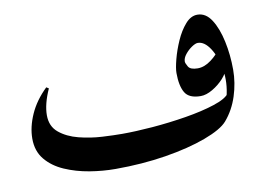

<svg xmlns="http://www.w3.org/2000/svg" viewBox="-50 -427 691 505"><g transform="rotate(-10 295.5 -174.0)"><path d="M546.9 -138.2 571.3 -196.3Q571.3 -161.1 560.1 -126.2Q548.8 -91.3 526.4 -65.4Q510.3 -46.9 464.8 -30Q419.4 -13.2 356.2 -2.9Q293 7.3 221.7 7.3Q188 7.3 152.6 1.5Q117.2 -4.4 86.9 -17.6Q56.6 -30.8 38.1 -53.2Q19.5 -75.7 19.5 -108.9Q19.5 -140.1 34.4 -173.6Q49.3 -207 79.1 -235.8L85.4 -231.9Q67.9 -192.9 67.9 -163.1Q67.9 -133.3 88.4 -116.5Q108.9 -99.6 139.6 -91.8Q170.4 -84 201.7 -82.3Q232.9 -80.6 254.9 -80.6Q290 -80.6 335.7 -84.2Q381.3 -87.9 426 -95.2Q470.7 -102.5 503.9 -113.3Q537.1 -124 546.9 -138.2ZM541.5 -127.9Q551.3 -166 545.2 -201.2Q539.1 -236.3 524.2 -259Q509.3 -281.7 491.7 -281.7Q485.4 -281.7 475.3 -274.9Q465.3 -268.1 457.5 -258.3Q449.7 -248.5 449.7 -239.3Q449.7 -234.9 455.3 -225.3Q460.9 -215.8 480.5 -215.8Q498.5 -215.8 516.6 -229.5Q534.7 -243.2 539.6 -253.9L553.2 -205.1Q550.3 -191.4 537.4 -177Q524.4 -162.6 507.3 -152.6Q490.2 -142.6 475.6 -142.6Q444.3 -142.6 433.6 -160.9Q422.9 -179.2 422.9 -213.4Q422.9 -226.1 429 -249.5Q435.1 -272.9 445.8 -297.1Q456.5 -321.3 471.2 -338.1Q485.8 -355 503.4 -355Q525.9 -355 540.8 -331.8Q555.7 -308.6 563.5 -272.2Q571.3 -235.8 571.3 -196.3Q566.9 -172.9 559.1 -156.5Q551.3 -140.1 541.5 -127.9Z"/></g></svg>

Font: Lateef
Style: Regular
Weight: 400
Designer: SIL International
Foundry: SIL International
Version: Version 4.200